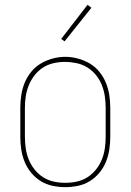

<svg xmlns="http://www.w3.org/2000/svg" viewBox="-20 -766 540 794"><path d="M250 8Q224 8 197.5 2.5Q171 -3 148.5 -17Q126 -31 109 -51.5Q92 -72 82 -96.5Q72 -121 68 -147.5Q64 -174 64 -200V-320Q64 -346 68 -372.5Q72 -399 82 -423.5Q92 -448 109 -469Q126 -490 149 -503.5Q172 -517 198 -524Q224 -531 250 -531Q276 -531 302 -524Q328 -517 351 -503.5Q374 -490 391 -469Q408 -448 418 -423.5Q428 -399 432 -372.5Q436 -346 436 -320V-200Q436 -174 432 -147.5Q428 -121 418 -96.5Q408 -72 391 -51.5Q374 -31 351.5 -17Q329 -3 302.5 2.5Q276 8 250 8ZM250 -10Q274 -10 297.5 -15Q321 -20 341.5 -33Q362 -46 377 -65Q392 -84 401 -106Q410 -128 413.5 -152Q417 -176 417 -200V-320Q417 -344 413.5 -368Q410 -392 401 -414.5Q392 -437 376.5 -456Q361 -475 340.5 -487.5Q320 -500 296 -505Q272 -510 248 -510Q224 -510 200.5 -504.5Q177 -499 157 -486Q137 -473 122.5 -454Q108 -435 99 -413Q90 -391 86.5 -367.5Q83 -344 83 -320V-200Q83 -176 86.5 -152Q90 -128 99 -106Q108 -84 123 -65Q138 -46 158.5 -33Q179 -20 202.5 -15Q226 -10 250 -10ZM247 -595 233 -605 342 -746 358 -734Z"/></svg>

Font: Zed Mono Thin
Style: Regular
Weight: 100
Monospace: yes
Designer: Belleve Invis
Foundry: Belleve Invis
Version: Version 1.0.0; ttfautohint (v1.8.4)